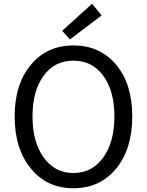

<svg xmlns="http://www.w3.org/2000/svg" viewBox="-20 -989 782 1022"><path d="M146 -90Q58 -195 58 -369Q58 -543 146 -646Q231 -747 371 -747Q511 -747 597 -646Q684 -543 684 -369Q684 -195 597 -90Q511 13 371 13Q231 13 146 -90ZM529 -150Q589 -232 589 -369Q589 -506 529 -587Q470 -666 371 -666Q271 -666 213 -587Q153 -506 153 -369Q153 -232 213 -150Q272 -68 371 -68Q470 -68 529 -150ZM311 -825 470 -969 521 -907 352 -779Z"/></svg>

Font: Source Han Sans K Regular
Style: Regular
Weight: 400
Designer: Ryoko NISHIZUKA  (kana & ideographs); Paul D. Hunt (Latin, Greek & Cyrillic); Wenlong ZHANG  (bopomofo); Sandoll Communi
Foundry: Adobe Systems Incorporated
Version: Version 1.00 July 18, 2014, initial release